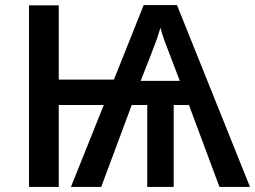

<svg xmlns="http://www.w3.org/2000/svg" viewBox="-20 -735 1003 755"><path d="M963 0 676 -715H545L428 -422H211V-714H94V0H211V-322H388L259 0H378L498 -322H559V0H663V-322H723L843 0ZM597 -582Q601 -594 611 -626Q615 -608 626 -577L687 -417H533Q574 -519 597 -582Z"/></svg>

Font: OpenSansMMV
Style: Semibold
Weight: 600
Designer: Steve Matteson
Foundry: Ascender Corporation
Version: Version 6.000